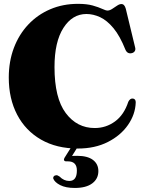

<svg xmlns="http://www.w3.org/2000/svg" viewBox="-20 -736 732 974"><path d="M668.5 -216Q666.5 -155.5 629.2 -102Q592 -48.5 526.8 -15.5Q461.5 17.5 375 17.5Q267 17.5 188.2 -27.8Q109.5 -73 67 -154.2Q24.5 -235.5 24.5 -342.5Q24.5 -424 50.2 -492.5Q76 -561 123.2 -611.2Q170.5 -661.5 234.8 -689Q299 -716.5 375.5 -716.5Q420.5 -716.5 450.5 -708Q480.5 -699.5 498.5 -691Q516.5 -682.5 525.5 -682.5Q536.5 -682.5 549 -690.8Q561.5 -699 573.8 -707.2Q586 -715.5 596 -715.5Q611.5 -715.5 618 -692L665.5 -495.5Q668.5 -484.5 663.8 -476.8Q659 -469 649 -466.5Q626 -461 616 -484.5Q588.5 -553.5 555.8 -593Q523 -632.5 488 -648.8Q453 -665 418.5 -665Q347 -665 301.8 -594.5Q256.5 -524 256.5 -396Q256.5 -238.5 313.5 -162.5Q370.5 -86.5 460.5 -86.5Q517.5 -86.5 563.2 -119.8Q609 -153 631 -220Q640.5 -238.5 655 -236Q669 -233.5 668.5 -216ZM351 -5H383L345.5 55Q356 54.5 371.5 54.5Q424 54.5 451.5 75.2Q479 96 479 132Q479 171 448 194.2Q417 217.5 359.5 217.5Q313.5 217.5 285.2 203Q257 188.5 250 169.5Q249 163 252.8 158.5Q256.5 154 262.5 153.5Q268 152 272.2 154Q276.5 156 282 159.5Q304 182 331.5 182Q370 182 370 129Q370 82.5 324.5 82.5H316Q307.5 82.5 305.2 77.2Q303 72 307 65Z"/></svg>

Font: Fraunces 72pt Black
Style: Regular
Weight: 900
Version: Version 1.000;[0bf87f6ff]